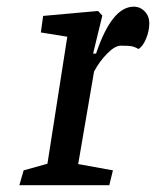

<svg xmlns="http://www.w3.org/2000/svg" viewBox="-20 -547 461 567"><path d="M120.1 -63.5 178.7 -438.5 100.6 -451.2 107.4 -500 269.5 -514.6 282.2 -501 254.9 -388.7H263.7Q310.1 -527.3 375 -527.3Q394 -527.3 407.5 -513.2Q420.9 -499 420.9 -478.5Q420.9 -455.1 411.1 -432.1Q401.4 -409.2 388.7 -402.3Q377 -409.2 367.9 -410.6Q358.9 -412.1 336.9 -412.1Q319.3 -412.1 296.4 -388.7Q273.4 -365.2 257.8 -335.9L210.9 -62.5L313.5 -43.9L302.7 0H37.1L49.8 -43.9Z"/></svg>

Font: Neuton
Style: Italic
Weight: 400
Italic angle: -9°
Designer: Brian M Zick
Version: Version 1.32